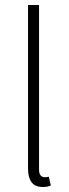

<svg xmlns="http://www.w3.org/2000/svg" viewBox="-20 -739 277 767"><path d="M151 8Q131 8 118 0Q105 -8 98.5 -25Q92 -42 92 -68V-719H136V-62Q136 -45 142.5 -38Q149 -31 159 -31Q162 -31 165.5 -31.5Q169 -32 175 -33L183 2Q176 5 168.5 6.5Q161 8 151 8Z"/></svg>

Font: Source Sans 3 ExtraLight Light
Style: Regular
Weight: 300
Version: Version 3.052;hotconv 1.1.0;makeotfexe 2.6.0